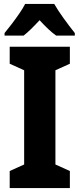

<svg xmlns="http://www.w3.org/2000/svg" viewBox="-20 -950 401 970"><path d="M333 0H29V-86L102 -119V-595L29 -628V-714H333V-628L260 -595V-119L333 -86ZM254 -930Q273 -897 301.5 -857.5Q330 -818 358 -783V-770H264Q244 -784 223.5 -803.5Q203 -823 180 -848Q157 -823 136.5 -803Q116 -783 99 -770H3V-783Q19 -802 39.5 -829Q60 -856 78.5 -883Q97 -910 107 -930Z"/></svg>

Font: Noto Sans Devanagari Condensed ExtraBold
Style: Regular
Weight: 800
Width: 3
Designer: Jelle Bosma - Monotype Design Team
Foundry: Monotype Imaging Inc.
Version: Version 2.004; ttfautohint (v1.8.4.7-5d5b)